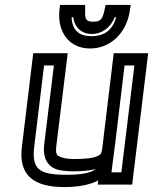

<svg xmlns="http://www.w3.org/2000/svg" viewBox="-20 -725 622 780"><path d="M242 35C297 35 345 26 379 8L377 25H402H492H517L520 0L579 -484L582 -509H557H467H442L439 -484L395 -119C392 -101 389 -96 376 -91C360 -83 330 -79 282 -79C260 -79 245 -81 233 -85C209 -92 205 -99 209 -134L252 -484L255 -509H230H140H115L112 -484L69 -129C54 -10 120 35 242 35ZM445 -119 453 -184 486 -459H526L473 -25H433L437 -59L445 -119ZM248 -15C140 -15 108 -37 119 -129L159 -459H199L159 -134C154 -86 171 -49 213 -36C229 -32 251 -29 276 -29C313 -29 345 -32 369 -38C348 -22 311 -15 248 -15ZM486 -705H432H409L404 -682C396 -645 387 -637 359 -637C331 -637 324 -645 326 -682V-705H304H250H224L221 -679C214 -597 259 -528 346 -528C433 -528 495 -597 507 -679L511 -705H486ZM452 -655C438 -605 406 -578 352 -578C298 -578 273 -605 271 -655H277C283 -614 311 -587 353 -587C395 -587 430 -614 446 -655H452Z"/></svg>

Font: Gamestation Text Outline
Style: Italic
Weight: 400
Designer: Jonas Hecksher
Foundry: Jonas Hecksher, Playtypeª, e-types AS
Version: Version 1.003